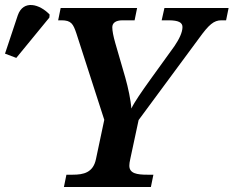

<svg xmlns="http://www.w3.org/2000/svg" viewBox="-150 -746 932 766"><path d="M-85 -515 47 -676 48 -688C8 -730 -57 -748 -79 -685L-130 -532ZM105 0H452L462 -49H438C396 -49 366 -54 366 -85C366 -91 367 -101 370 -113L403 -267L646 -596C683 -647 703 -665 733 -665H752L762 -714H506L495 -665H522C563 -665 578 -656 578 -638C578 -617 565 -590 546 -562L450 -429C415 -380 387 -340 374 -313C372 -346 361 -397 350 -436L310 -574C302 -602 298 -623 298 -637C298 -654 311 -665 339 -665H387L397 -714H92L82 -665H95C134 -665 142 -651 155 -612L266 -268L233 -112C222 -57 183 -49 140 -49H115Z"/></svg>

Font: Noto Serif SemiBold
Style: Italic
Weight: 600
Italic angle: -12°
Designer: Monotype Design Team
Foundry: Monotype Imaging Inc.
Version: Version 2.014